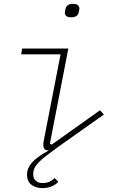

<svg xmlns="http://www.w3.org/2000/svg" viewBox="-20 -766 640 989"><path d="M198 203Q166 203 142.5 186Q119 169 119 134Q119 101 143.5 72.5Q168 44 229 10V8H225Q214 8 208.5 0.5Q203 -7 203 -17Q203 -22 203.5 -29Q204 -36 208 -55L292 -486H89L94 -516H332L237 -26L246 -21L495 -198L515 -176L279 -9Q244 17 219.5 35.5Q195 54 180 69.5Q165 85 158 99.5Q151 114 151 131Q151 154 165 165.5Q179 177 199 177Q221 177 236 169.5Q251 162 261 151L280 170Q269 184 247.5 193.5Q226 203 198 203ZM348 -677Q328 -677 321 -684Q314 -691 314 -700Q314 -706 317 -718Q322 -746 355 -746Q375 -746 382 -738.5Q389 -731 389 -722Q389 -719 388 -714.5Q387 -710 386 -705Q381 -677 348 -677Z"/></svg>

Font: IBM Plex Mono ExtraLight
Style: Italic
Weight: 200
Italic angle: -9°
Monospace: yes
Designer: Mike Abbink, Paul van der Laan, Pieter van Rosmalen
Foundry: Bold Monday
Version: Version 2.3